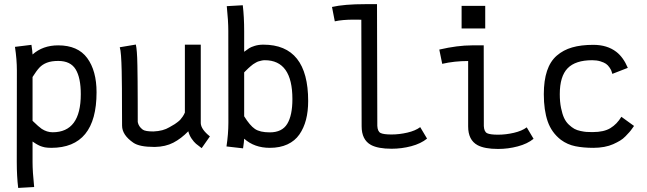

<svg xmlns="http://www.w3.org/2000/svg" viewBox="-20 -715 3145 933"><path d="M372.6 -257.3Q372.6 -336.9 347.7 -377.9Q322.8 -418.9 263.2 -418.9Q230 -418.9 208 -410.4Q186 -401.9 171.6 -386.5Q157.2 -371.1 138.2 -340.8V-127.9Q168.9 -98.1 182.6 -88.9Q208 -72.3 235.8 -72.3Q372.6 -72.3 372.6 -257.3ZM62 -360.8V-372.6Q62 -426.3 52.7 -487.3L132.8 -497.1Q137.7 -464.8 138.2 -450.2Q188 -494.6 262.7 -494.6Q358.4 -494.6 403.8 -432.9Q449.2 -371.1 449.2 -266.6Q449.2 3.4 229 3.4Q220.2 3.4 211.9 2.7Q203.6 2 197.8 1Q191.9 0 184.8 -2.4Q177.7 -4.9 174.3 -6.1Q170.9 -7.3 164.3 -11Q157.7 -14.6 155.5 -15.9Q153.3 -17.1 146.5 -21.7Q139.6 -26.4 138.2 -27.3V73.7Q138.2 118.2 146 193.8L68.4 198.2Q61.5 142.6 61.5 71.3Z M960 4.9Q942.4 -7.8 932.4 -16.4Q922.4 -24.9 911.1 -41.3Q899.9 -57.6 895 -77.1Q860.4 -41.5 822.3 -21.7Q784.2 -2 733.4 -1H729Q657.7 -1 627.9 -21.5Q573.2 -59.1 573.2 -104.5Q572.8 -133.8 572.8 -189Q572.8 -244.1 572.5 -284.7Q572.3 -325.2 571.3 -369.9Q570.3 -414.6 568.1 -444.1Q565.9 -473.6 562 -485.4L640.1 -498.5Q643.1 -485.8 645 -461.7Q647 -437.5 647.7 -395.8Q648.4 -354 648.7 -321.3Q648.9 -288.6 649.2 -223.4Q649.4 -158.2 649.4 -122.1Q653.3 -100.1 673.8 -85Q686 -76.2 725.6 -76.2Q772.9 -78.1 803.2 -96.7Q804.7 -97.7 814.9 -103.5Q825.2 -109.4 829.1 -111.8Q833 -114.3 842 -121.1Q851.1 -127.9 856.2 -133.5Q861.3 -139.2 867.7 -148.4Q874 -157.7 878.4 -168V-498H955.6V-116.7Q956.5 -86.9 1000 -52.2Z M1400.9 -233.4Q1400.9 -422.4 1266.6 -422.4Q1258.3 -422.4 1250.2 -420.4Q1242.2 -418.5 1236.1 -416.7Q1230 -415 1221.7 -409.9Q1213.4 -404.8 1209.7 -402.6Q1206.1 -400.4 1197.3 -392.6Q1188.5 -384.8 1186.8 -383.3Q1185.1 -381.8 1175.8 -372.6L1166.5 -363.3V-149.9Q1194.3 -105 1218.8 -88.4Q1243.2 -71.8 1291 -71.8Q1350.6 -71.8 1375.7 -113Q1400.9 -154.3 1400.9 -233.4ZM1477.5 -224.1Q1477.5 -173.8 1467 -133.3Q1456.5 -92.8 1434.8 -61.5Q1413.1 -30.3 1376.7 -13.4Q1340.3 3.4 1291 3.4Q1216.3 3.4 1166.5 -41Q1166 -26.4 1161.1 5.9L1080.6 -3.4Q1089.8 -64.5 1089.8 -118.7V-130.4Q1089.8 -189.5 1089.6 -342Q1089.4 -494.6 1089.4 -564.9Q1089.4 -613.8 1082 -685.1L1159.7 -689.5Q1166.5 -633.8 1166.5 -562.5V-463.4Q1183.1 -475.6 1191.2 -481Q1199.2 -486.3 1218 -492.2Q1236.8 -498 1259.8 -498Q1477.5 -498 1477.5 -224.1Z M1755.4 -694.8H1812Q1812 -694.8 1813.5 -103.5Q1814.9 -75.7 1829.6 -68.6Q1844.2 -61.5 1882.3 -61.5Q1920.4 -61.5 1959.5 -70.6Q1998.5 -79.6 2022 -97.2L2055.2 -41.5Q2025.4 -17.1 1978.5 -4.6Q1931.6 7.8 1882.8 7.8Q1816.9 7.8 1782.7 -10.7Q1737.3 -35.6 1737.3 -101.6L1735.8 -619.1Q1732.4 -619.1 1720.2 -619.4Q1708 -619.6 1699.7 -619.6Q1643.1 -619.6 1606.9 -611.3L1593.3 -681.2Q1652.3 -694.8 1755.4 -694.8Z M2223.1 -686.5H2337.9V-576.7H2223.1ZM2273.9 -494.6H2330.6L2331.1 -102.5Q2332.5 -74.7 2347.2 -67.6Q2361.8 -60.5 2399.9 -60.5Q2438 -60.5 2477.1 -69.6Q2516.1 -78.6 2539.6 -96.2L2572.8 -40.5Q2543 -16.1 2496.1 -3.7Q2449.2 8.8 2400.4 8.8Q2334.5 8.8 2300.3 -9.8Q2254.9 -34.7 2254.9 -100.6V-418.5Q2188 -418.5 2128.9 -404.8L2114.7 -474.1Q2203.1 -494.6 2273.9 -494.6Z M2700.2 -257.3Q2700.2 -220.2 2706.3 -190.4Q2712.4 -160.6 2721.2 -141.6Q2730 -122.6 2744.4 -109.1Q2758.8 -95.7 2771.2 -88.9Q2783.7 -82 2801.3 -78.4Q2818.8 -74.7 2829.3 -74Q2839.8 -73.2 2855 -73.2H2861.3Q2914.6 -73.2 2946.3 -92.5Q2978 -111.8 2999.5 -147.5L3061 -103Q3060.1 -102.1 3052.5 -91.1Q3044.9 -80.1 3038.3 -72.8Q3031.7 -65.4 3019.5 -52.7Q3007.3 -40 2992.9 -31.5Q2978.5 -22.9 2959.7 -14.4Q2940.9 -5.9 2916 -1.2Q2891.1 3.4 2863.3 3.4Q2814.9 3.4 2776.1 -4.4Q2737.3 -12.2 2705.6 -35.6Q2660.2 -70.8 2641.4 -125.2Q2622.6 -179.7 2622.6 -257.3Q2622.6 -323.7 2638.2 -370.4Q2653.8 -417 2685.5 -444.6Q2717.3 -472.2 2760.5 -484.6Q2803.7 -497.1 2863.3 -497.1Q2930.7 -497.1 2975.1 -462.9Q3008.8 -437 3030.8 -385.3L2955.6 -356Q2953.1 -364.7 2950.9 -370.8Q2948.7 -377 2941.4 -387.7Q2934.1 -398.4 2924.6 -405Q2915 -411.6 2897.5 -417Q2879.9 -422.4 2857.9 -422.4Q2776.4 -422.4 2738.3 -383.3Q2700.2 -344.2 2700.2 -257.3Z"/></svg>

Font: Fantasque Sans Mono
Style: Regular
Weight: 400
Monospace: yes
Designer: Jany Belluz
Version: Version 1.8.0 ; ttfautohint (v1.8.2)